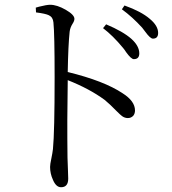

<svg xmlns="http://www.w3.org/2000/svg" viewBox="-20 -758 720 805"><path d="M236 27Q215 27 202 -4Q190 -30 190 -58Q190 -69 195 -92Q200 -116 202 -133Q209 -204 209 -434Q209 -616 204 -664Q202 -686 185 -694Q171 -701 131 -706L130 -726Q135 -727 144 -730Q176 -738 190 -738Q219 -738 255.5 -717Q292 -696 292 -679Q292 -670 284 -658Q274 -642 272 -625Q266 -570 264 -456Q416 -419 494 -367Q546 -334 546 -295Q546 -282 539 -273Q530 -263 516 -263Q503 -263 492 -271Q485 -276 468 -293Q441 -321 419 -339Q355 -386 264 -422Q261 -254 263 -97Q264 -75 265 -42Q266 -17 266 -9Q266 27 236 27ZM541 -510Q530 -510 509 -539Q502 -550 496 -557Q453 -609 412 -640L425 -656Q496 -626 531 -595Q564 -565 564 -534Q564 -510 541 -510ZM621 -596Q610 -596 589 -625Q581 -636 576 -642Q535 -687 491 -719L502 -735Q572 -710 608 -679Q643 -650 643 -620Q643 -596 621 -596Z"/></svg>

Font: GenRyuMin TW R
Style: Regular
Weight: 400
Version: Version 1.501;PS 1;hotconv 16.6.51;makeotf.lib2.5.65220